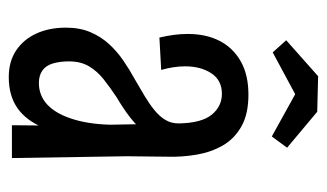

<svg xmlns="http://www.w3.org/2000/svg" viewBox="-170 -550 728 427"><g transform="rotate(90 193.5 -337.0)"><path d="M259 0 260 -107 255 -371Q254 -422 235.5 -444.5Q217 -467 189 -467Q159 -467 143.5 -443.5Q128 -420 128 -385Q128 -373 130 -359.5Q132 -346 136 -332L64 -328Q60 -345 58 -360.5Q56 -376 56 -391Q56 -432 71.5 -462Q87 -492 117 -509Q147 -526 191 -526Q234 -526 261.5 -510.5Q289 -495 304 -469Q319 -443 324.5 -410.5Q330 -378 329 -345L328 -255L332 0ZM152 7Q117 7 92.5 -9.5Q68 -26 55 -54.5Q42 -83 42 -120Q42 -151 52 -174.5Q62 -198 78.5 -216Q95 -234 115.5 -248Q136 -262 158 -274Q177 -285 194.5 -295.5Q212 -306 225.5 -317Q239 -328 247 -341Q255 -354 255 -371L294 -358Q293 -325 278.5 -302.5Q264 -280 242.5 -263.5Q221 -247 197 -233Q176 -219 157.5 -204.5Q139 -190 128 -171.5Q117 -153 117 -127Q117 -107 121.5 -91.5Q126 -76 137 -68Q148 -60 165 -60Q194 -60 214.5 -80Q235 -100 246.5 -139Q258 -178 258 -230L292 -290Q292 -218 286 -162.5Q280 -107 264 -69Q248 -31 220.5 -12Q193 7 152 7ZM284 -578 190 -630 97 -580 70 -610 150 -681 229 -679 309 -612Z"/></g></svg>

Font: Truculenta Medium
Style: Regular
Weight: 500
Version: Version 1.002